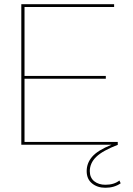

<svg xmlns="http://www.w3.org/2000/svg" viewBox="-20 -680 624 902"><path d="M80.1 0V-660.2H516.1V-647H95.2V-323.2H477.1V-310.1H95.2V-13.2H533.2V-1L534.2 0Q461.9 27.8 431.9 57.1Q401.9 86.4 401.9 124Q401.9 154.8 422.6 171.4Q443.4 188 475.1 188Q515.6 188 541 168L546.9 181.2Q516.6 202.1 475.1 202.1Q437.5 202.1 412.4 181.6Q387.2 161.1 387.2 124Q387.2 85.9 413.3 55.9Q439.5 25.9 503.9 0Z"/></svg>

Font: Human Sans Thin
Style: Regular
Weight: 100
Designer: Tim Radville
Foundry: Continuum
Version: Version 1.000;FEAKit 1.0